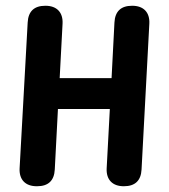

<svg xmlns="http://www.w3.org/2000/svg" viewBox="-20 -608 587 666"><path d="M170 -20 181 -230H361L350 -24C348 15 370 38 409 38H410C448 38 469 19 471 -20L498 -526C500 -565 478 -588 439 -588H438C400 -588 379 -569 377 -530L367 -337H187L197 -526C199 -565 177 -588 138 -588H137C99 -588 78 -569 76 -530L48 -24C46 15 68 38 107 38H109C147 38 168 19 170 -20Z"/></svg>

Font: 寒蝉团圆体 Round
Style: Regular
Weight: 500
Designer: 寒蝉字型
Version: Version 2.700;Glyphs 3.1.1 (3135)